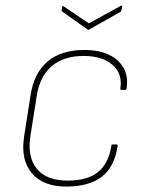

<svg xmlns="http://www.w3.org/2000/svg" viewBox="-20 -675 530 707"><path d="M227 12Q140 13 97.5 -37Q55 -87 69 -174L92 -321Q104 -405 154.5 -448Q205 -491 291 -491Q344 -491 381 -473.5Q418 -456 435.5 -424Q453 -392 446 -349Q446 -344 441 -344H427Q423 -344 423 -349Q432 -403 394.5 -436Q357 -469 288 -469Q214 -469 170 -431Q126 -393 115 -320L92 -175Q80 -97 115.5 -53.5Q151 -10 230 -10Q302 -10 341 -41.5Q380 -73 390 -138Q390 -143 394 -143H410Q414 -143 413 -137Q402 -62 356.5 -25.5Q311 11 227 12ZM424 -653Q426 -655 428.5 -654.5Q431 -654 430 -651L427 -637Q426 -632 421 -630L308 -566Q306 -564 303 -566L210 -632Q206 -635 207 -639L209 -649Q210 -655 214 -652L307 -589Z"/></svg>

Font: Sofia Sans Thin
Style: Italic
Weight: 250
Italic angle: -9°
Version: Version 4.100-B